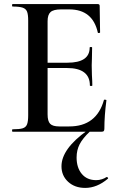

<svg xmlns="http://www.w3.org/2000/svg" viewBox="-20 -645 587 940"><path d="M493 -157Q501 -157 501 -154Q491 -78 491 -15Q491 -7 488 -3.5Q485 0 476 0H42Q39 0 39 -6Q39 -12 42 -12Q76 -12 91.5 -17Q107 -22 112.5 -36.5Q118 -51 118 -81V-544Q118 -574 112.5 -588Q107 -602 91 -607.5Q75 -613 42 -613Q39 -613 39 -619Q39 -625 42 -625H459Q468 -625 468 -616L470 -486Q470 -484 464.5 -483.5Q459 -483 459 -485Q434 -599 319 -599H279Q242 -599 227.5 -586Q213 -573 213 -541V-338H310Q419 -338 419 -412Q419 -415 425 -415Q431 -415 431 -412L430 -357Q429 -346 429 -325L430 -278Q432 -246 432 -227Q432 -224 426 -224Q420 -224 420 -227Q420 -269 392 -290.5Q364 -312 308 -312H213V-85Q213 -52 225.5 -39Q238 -26 270 -26H319Q453 -26 489 -156Q489 -157 493 -157ZM420 -1Q385 32 370 61Q355 90 355 126Q355 176 380.5 206.5Q406 237 451 237Q465 237 479 232.5Q493 228 501 222H503Q506 222 508.5 225Q511 228 508 230Q455 275 397 275Q346 275 313.5 245Q281 215 281 169Q281 84 407 -6Z"/></svg>

Font: Cormorant SC SemiBold
Style: Regular
Weight: 600
Designer: Christian Thalmann (Catharsis Fonts)
Version: Version 3.000